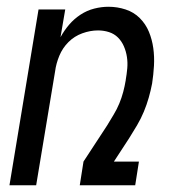

<svg xmlns="http://www.w3.org/2000/svg" viewBox="-20 -548 540 568"><path d="M8 0 94 -520H173L159 -438Q170 -458 184.5 -475Q199 -492 218 -504.5Q237 -517 258.5 -522.5Q280 -528 301 -528Q327 -528 351.5 -520Q376 -512 393.5 -494.5Q411 -477 420.5 -454Q430 -431 433.5 -405.5Q437 -380 435.5 -353.5Q434 -327 430 -301Q426 -280 420 -259Q414 -238 405.5 -217.5Q397 -197 385.5 -177.5Q374 -158 362 -139L317 -70H391L380 0H216L227 -70L297 -177Q306 -192 316 -208.5Q326 -225 333 -242Q340 -259 344.5 -276Q349 -293 352 -311V-312Q355 -329 356.5 -346Q358 -363 355.5 -379.5Q353 -396 346.5 -411Q340 -426 329 -437Q318 -448 302.5 -453Q287 -458 270 -458Q247 -458 223.5 -449.5Q200 -441 182.5 -423.5Q165 -406 155.5 -383Q146 -360 143 -337L87 0Z"/></svg>

Font: Iosevka Fixed
Style: Italic
Weight: 400
Italic angle: -9°
Monospace: yes
Designer: Belleve Invis
Foundry: Belleve Invis
Version: Version 33.2.4